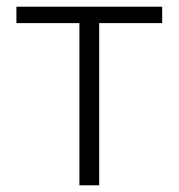

<svg xmlns="http://www.w3.org/2000/svg" viewBox="-20 -553 533 573"><path d="M217 0H276V-484H464V-533H29V-484H217Z"/></svg>

Font: Noto Sans CJK KR Light
Style: Regular
Weight: 300
Designer: Ryoko NISHIZUKA (kana & ideographs); Paul D. Hunt (Latin, Greek & Cyrillic); Wenlong ZHANG (bopomofo); Sandoll Communica
Foundry: Adobe Systems Incorporated
Version: Version 1.004;PS 1.004;hotconv 1.0.82;makeotf.lib2.5.63406